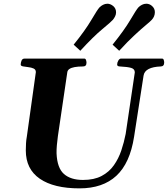

<svg xmlns="http://www.w3.org/2000/svg" viewBox="-20 -1012 915 1046"><path d="M413.1 14.2Q272.9 14.2 196.8 -38.3Q120.6 -90.8 120.6 -192.4Q120.6 -212.4 121.8 -231.9Q123 -251.5 126 -266.6L175.3 -619.1Q175.3 -633.3 162.8 -638.9Q150.4 -644.5 134 -646.2Q117.7 -647.9 105.2 -650.4Q92.8 -652.8 92.8 -660.2Q92.8 -670.9 97.4 -681.9Q102.1 -692.9 114.3 -692.9H439Q446.3 -692.9 448.7 -684.8Q451.2 -676.8 451.2 -670.4Q451.2 -649.9 432.1 -649.9Q405.3 -649.9 386.7 -646.5Q368.2 -643.1 358.2 -636.2Q348.1 -629.4 346.7 -618.7L295.4 -270.5Q292 -247.6 289.8 -221.2Q287.6 -194.8 288.1 -176.3Q291.5 -96.7 328.4 -64.2Q365.2 -31.7 432.1 -31.7Q493.2 -31.7 533.9 -53.5Q574.7 -75.2 600.3 -111.6Q626 -147.9 640.9 -192.4Q655.8 -236.8 664.6 -282.2L714.4 -617.7Q714.4 -636.2 694.6 -642.1Q674.8 -647.9 633.3 -649.9Q618.2 -650.4 618.2 -660.2Q618.2 -670.9 624.5 -681.9Q630.9 -692.9 639.6 -692.9H862.3Q869.6 -692.9 872.1 -685.3Q874.5 -677.7 874.5 -671.4Q874.5 -650.4 855.5 -649.9Q814 -648.4 790 -636.2Q766.1 -624 762.2 -600.6L710.4 -266.6Q688 -123 614 -54.4Q540 14.2 413.1 14.2ZM629.4 -735.4 593.3 -768.6Q656.7 -847.2 689.5 -902.8Q722.2 -958.5 733.4 -971.2Q741.7 -980 753.2 -985.8Q764.6 -991.7 776.9 -991.7Q794.4 -991.7 808.1 -979.5Q823.7 -965.8 823.7 -945.8Q823.7 -933.6 819.3 -923.1Q814.9 -912.6 807.1 -904.3Q799.8 -896 775.6 -876Q751.5 -856 714.1 -821.5Q676.8 -787.1 629.4 -735.4ZM417.5 -735.4 381.3 -768.6Q444.8 -847.2 477.5 -903.1Q510.3 -959 521.5 -971.2Q529.8 -980 541.3 -985.8Q552.7 -991.7 564.9 -991.7Q581.1 -991.7 596.2 -979.5Q612.3 -966.3 612.3 -944.8Q612.3 -933.6 607.2 -923.1Q602.1 -912.6 595.2 -904.3Q584 -891.6 536.4 -852.3Q488.8 -813 417.5 -735.4Z"/></svg>

Font: Gelasio
Style: Italic
Weight: 400
Italic angle: -8.5°
Designer: Eben Sorkin
Foundry: Eben Sorkin
Version: Version 1.008